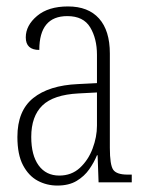

<svg xmlns="http://www.w3.org/2000/svg" viewBox="-20 -566 450 596"><path d="M158 10Q125 10 97 -5Q69 -20 51.5 -53Q34 -86 34 -141Q34 -222 83 -261.5Q132 -301 222 -305L281 -308V-396Q281 -446 260 -481Q239 -516 189 -516Q102 -516 102 -411Q60 -411 60 -450Q60 -487 95 -516.5Q130 -546 191 -546Q254 -546 287.5 -508.5Q321 -471 321 -400V-107Q321 -54 331.5 -39Q342 -24 376 -24H389V0H286L283 -84H281Q272 -62 257 -40.5Q242 -19 218 -4.5Q194 10 158 10ZM164 -21Q202 -21 228 -45Q254 -69 267.5 -105Q281 -141 281 -176V-279L224 -276Q146 -272 111.5 -238.5Q77 -205 77 -141Q77 -84 100 -52.5Q123 -21 164 -21Z"/></svg>

Font: Noto Serif ExtraCondensed ExtraLight
Style: Regular
Weight: 200
Width: 2
Designer: Monotype Design Team
Foundry: Monotype Imaging Inc.
Version: Version 2.015